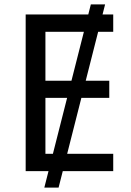

<svg xmlns="http://www.w3.org/2000/svg" viewBox="-20 -780 596 875"><path d="M459 -760 247 75H182L394 -760ZM496 0H97V-714H496V-635H187V-412H478V-334H187V-79H496Z"/></svg>

Font: Noto IKEA Arabic
Style: Regular
Weight: 400
Designer: Monotype Design Team
Foundry: Monotype Imaging Inc.
Version: Version 1.200